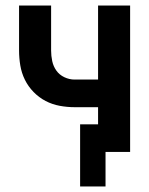

<svg xmlns="http://www.w3.org/2000/svg" viewBox="-20 -550 540 695"><path d="M270 125H362V0H451V-530H335V-262H250Q231 -262 213 -270.5Q195 -279 184 -294.5Q173 -310 169 -329Q165 -348 165 -367V-530H49V-367Q49 -340 53.5 -313Q58 -286 70 -261.5Q82 -237 101.5 -217Q121 -197 145 -184.5Q169 -172 196 -167Q223 -162 250 -162H335V-100H270Z"/></svg>

Font: Iosevka SS09
Style: Bold
Weight: 700
Monospace: yes
Designer: Belleve Invis
Foundry: Belleve Invis
Version: Version 5.2.1; ttfautohint (v1.8.3)